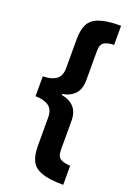

<svg xmlns="http://www.w3.org/2000/svg" viewBox="-184 -899 785 1132"><g transform="rotate(20 209.0 -333.0)"><path d="M37 -394Q89 -394 119.5 -415Q150 -436 150 -486V-668Q150 -726 168 -762Q186 -798 233.5 -815Q281 -832 369 -832V-712Q332 -711 309 -699Q286 -687 286 -642V-461Q286 -405 258.5 -374.5Q231 -344 180 -335V-329Q231 -320 258.5 -289.5Q286 -259 286 -204V-25Q286 20 309 32.5Q332 45 369 46V166Q281 166 233.5 149Q186 132 168 96Q150 60 150 2V-175Q150 -227 119.5 -248Q89 -269 37 -269Z"/></g></svg>

Font: Noto Sans Gurmukhi SemiCondensed ExtraBold
Style: Regular
Weight: 800
Width: 4
Designer: Jelle Bosma - Monotype Design Team
Foundry: Monotype Imaging Inc.
Version: Version 2.004; ttfautohint (v1.8.4.7-5d5b)